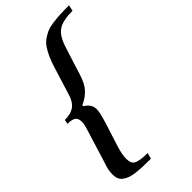

<svg xmlns="http://www.w3.org/2000/svg" viewBox="-271 -797 1021 1021"><g transform="rotate(-45 239.5 -286.5)"><path d="M210.4 155.8Q174.8 155.8 150.1 154.8Q125.5 153.8 100.6 150.9Q75.7 147.9 59.8 142.1Q43.9 136.2 31 127Q18.1 117.7 12.2 103.8Q6.3 89.8 6.3 70.8Q6.3 36.6 20 0.5L85 -210Q89.8 -226.1 89.8 -242.7Q89.8 -268.1 75.4 -278.6Q61 -289.1 27.8 -289.1L32.2 -313.5Q76.7 -313.5 102.5 -331.3Q128.4 -349.1 141.1 -390.1L190.9 -550.3Q201.7 -585.9 213.6 -611.8Q225.6 -637.7 238.5 -657Q251.5 -676.3 269.5 -689Q287.6 -701.7 306.2 -710Q324.7 -718.3 353 -722.2Q381.3 -726.1 409.2 -727.5Q437 -729 479 -729L471.7 -695.3Q397.5 -695.3 363 -671.6Q328.6 -647.9 308.1 -581.5L271.5 -466.8Q250 -391.1 232.9 -367.7Q207.5 -327.6 153.8 -303.2L152.8 -296.9Q174.3 -282.7 183.6 -267.8Q192.9 -252.9 192.9 -232.4Q192.9 -210.9 173.3 -146.5L131.8 -16.6Q116.7 32.2 116.7 64Q116.7 99.6 138.7 110.8Q160.6 122.1 219.2 122.1Z"/></g></svg>

Font: Elstob 6pt
Style: Italic
Weight: 700
Italic angle: -20°
Designer: Peter S. Baker
Version: Version 1.015